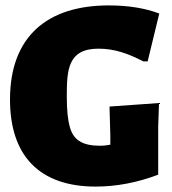

<svg xmlns="http://www.w3.org/2000/svg" viewBox="-20 -678 636 710"><path d="M569 -628C516 -648 454 -658 382 -658C155 -658 17 -543 17 -310C17 -103 125 12 334 12C411 12 488 -3 565 -32V-209L568 -297L385 -284L388 -175V-143C373 -140 361 -139 352 -139C319 -139 293 -144 276 -155C258 -165 245 -183 238 -209C231 -234 227 -271 227 -320C227 -418 230 -498 344 -498C406 -498 455 -479 510 -451H526Z"/></svg>

Font: Luna Sans Black
Style: Regular
Weight: 900
Designer: Juan Pablo del Peral
Foundry: Huerta Tipografica
Version: Version 2.001; ttfautohint (v1.5)